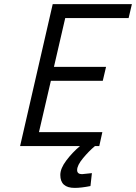

<svg xmlns="http://www.w3.org/2000/svg" viewBox="-20 -712 663 936"><path d="M356 117Q356 137 380 137L428 132L421 195Q376 204 344 204Q274 204 274 141Q274 109 303.5 70Q333 31 370 0H78L237 -692H623L607 -624H298L243 -386H497L481 -318H228L170 -68H479L464 0H443Q413 25 384.5 59.5Q356 94 356 117Z"/></svg>

Font: TitilliumWebItalic
Style: Italic
Weight: 400
Italic angle: -13°
Version: Version 1.001;PS 57.000;hotconv 1.0.70;makeotf.lib2.5.55311